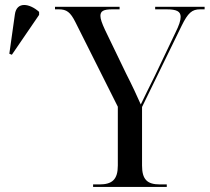

<svg xmlns="http://www.w3.org/2000/svg" viewBox="-20 -741 831 761"><path d="M27 -524 135 -682V-694C97 -728 46 -736 39 -684L17 -528ZM349 0H641V-10H614C563 -10 543 -30 543 -85V-317L700 -639C725 -690 741 -704 773 -704H791V-714H595V-704H640C680 -704 696 -696 696 -674C696 -660 690 -641 675 -611L594 -441C572 -398 551 -353 538 -327C523 -361 504 -402 480 -449L396 -623C384 -649 378 -666 378 -678C378 -697 390 -704 425 -704H454V-714H198V-704H213C244 -704 259 -693 279 -653L447 -318V-85C447 -30 425 -10 374 -10H349Z"/></svg>

Font: Noto Serif Display SemiCondensed
Style: Regular
Weight: 400
Width: 4
Designer: Monotype Design Team
Foundry: Monotype Imaging Inc.
Version: Version 2.009